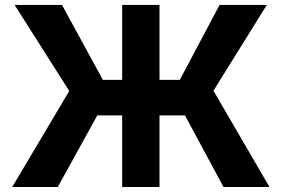

<svg xmlns="http://www.w3.org/2000/svg" viewBox="-20 -747 1125 767"><path d="M28.8 0 256.7 -383.5 38.4 -727.3H227.6L391 -427.9H468V-727.3H617.2V-427.9H698.2L857.2 -727.3H1045.8L832.7 -384.6L1056.5 0H872.9L719.1 -285.9H617.2V0H468V-285.9H368.6L210.9 0Z"/></svg>

Font: Cannonade
Style: Bold
Weight: 700
Designer: Rasmus Andersson
Foundry: rsms
Version: Version 3.012;git-f93a4a705